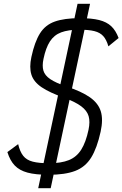

<svg xmlns="http://www.w3.org/2000/svg" viewBox="-20 -910 647 1015"><path d="M237 14Q168 14 125.5 2.5Q83 -9 58 -35Q33 -61 19 -106L76 -148Q85 -109 102.5 -86.5Q120 -64 153 -55.5Q186 -47 239 -47Q303 -47 344 -63.5Q385 -80 409.5 -119Q434 -158 448 -224Q457 -267 448.5 -296Q440 -325 409.5 -348Q379 -371 320 -393Q243 -420 200.5 -448.5Q158 -477 146 -515.5Q134 -554 146 -609Q163 -688 191 -733Q219 -778 269.5 -796Q320 -814 402 -814Q465 -814 504.5 -804Q544 -794 568 -771.5Q592 -749 607 -709L553 -665Q543 -700 526 -719Q509 -738 479 -745.5Q449 -753 400 -753Q341 -753 303.5 -739Q266 -725 244 -691Q222 -657 210 -599Q202 -562 209.5 -536.5Q217 -511 246 -491.5Q275 -472 328 -454Q411 -427 455.5 -395.5Q500 -364 513 -321Q526 -278 512 -214Q493 -127 462 -77Q431 -27 377.5 -6.5Q324 14 237 14ZM182 85 390 -890H456L248 85Z"/></svg>

Font: Victor Mono Thin Light
Style: Italic
Weight: 300
Italic angle: -12°
Monospace: yes
Version: Version 1.561;gftools[0.9.30]